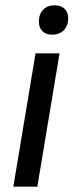

<svg xmlns="http://www.w3.org/2000/svg" viewBox="-20 -700 276 720"><path d="M30 0 113.3 -500H203.3L120 0ZM175.8 -570Q151.7 -570 138.8 -583.3Q125.8 -596.7 125.8 -619.2Q125.8 -646.7 141.7 -663.3Q157.5 -680 185 -680Q209.2 -680 222.5 -666.7Q235.8 -653.3 235.8 -631.7Q235.8 -604.2 219.6 -587.1Q203.3 -570 175.8 -570Z"/></svg>

Font: Familjen Grotesk
Style: Italic
Weight: 400
Italic angle: -9.46201°
Designer: Anders Wikstroem, Jonas Baeckman, Matilda Gysing, Kristian Moeller
Foundry: Familjen STHLM AB
Version: Version 2.000